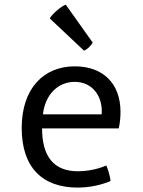

<svg xmlns="http://www.w3.org/2000/svg" viewBox="-20 -809 624 838"><path d="M74.7 -250.5C74.7 -78.1 164.6 9.8 319.8 9.8C401.9 9.8 462.4 -19 462.4 -19C462.4 -19 460 -50.3 443.8 -86.9C443.8 -86.9 392.1 -61.5 319.8 -61.5C216.3 -61.5 163.6 -124.5 163.6 -248.5H498C498 -248.5 505.9 -275.4 505.9 -321.3C505.9 -442.9 431.2 -519.5 306.2 -519.5C170.4 -519.5 74.7 -422.4 74.7 -250.5ZM167.5 -310.1C176.8 -395 231.9 -451.7 306.2 -451.7C383.8 -451.7 429.7 -388.2 423.8 -310.1ZM346.7 -587.9C360.4 -593.3 378.4 -609.9 384.3 -623.5L267.1 -788.6C249 -783.2 206.1 -747.1 197.3 -728.5Z"/></svg>

Font: Basic
Style: Regular
Weight: 400
Designer: Magnus Gaarde
Foundry: Magnus Gaarde
Version: Version 1.001